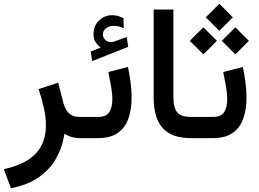

<svg xmlns="http://www.w3.org/2000/svg" viewBox="-35 -728 1364 1012"><path d="M388.2 0Q359.9 0 338.6 -7.1Q317.4 -14.2 304.7 -23.4Q294.9 45.4 262.2 104.5Q229.5 163.6 170.7 205.3Q111.8 247.1 22.5 264.2L-14.6 163.6Q98.6 139.2 152.8 82Q207 24.9 207 -67.9Q207 -110.8 195.8 -160.6Q184.6 -210.4 168.5 -258.3L271.5 -292.5L298.8 -186.5Q308.6 -149.4 328.6 -130.6Q348.6 -111.8 382.8 -111.8H401.4V0Z M495.6 -477.1Q479 -490.2 468.5 -506.3Q458 -522.5 458 -550.3Q458 -592.8 487.5 -620.4Q517.1 -647.9 555.2 -647.9Q573.7 -647.9 587.9 -643.8Q602.1 -639.6 616.2 -631.3L616.7 -579.1Q601.6 -586.9 588.1 -589.4Q574.7 -591.8 562 -591.8Q542 -591.8 524.7 -579.6Q507.3 -567.4 507.3 -543.9Q507.8 -529.8 521.2 -516.6Q534.7 -503.4 561.5 -507.3Q562.5 -507.3 563.7 -507.8Q564.9 -508.3 565.9 -508.8L633.3 -532.7L640.6 -481L450.7 -405.8L443.4 -456.5ZM481.9 0H380.9V-111.8H481.9Q525.4 -111.8 541.3 -137.7Q557.1 -163.6 557.1 -203.6Q557.1 -235.8 550.3 -273.7Q543.5 -311.5 536.1 -348.6L639.6 -375Q648.4 -332.5 653.6 -292Q658.7 -251.5 658.7 -213.9Q658.7 -152.3 642.1 -104Q625.5 -55.7 586.7 -27.8Q547.9 0 481.9 0Z M774.9 -677.7H878.9V-219.7Q878.9 -158.7 899.7 -135.3Q920.4 -111.8 970.2 -111.8H982.4V0H970.2Q870.1 0 822.5 -52.7Q774.9 -105.5 774.9 -214.8Z M1121.1 -708 1192.4 -636.7 1121.1 -565.4 1049.8 -636.7ZM1205.6 -584 1276.9 -512.7 1205.6 -441.4 1134.3 -512.7ZM1037.1 -584 1108.4 -512.7 1037.1 -441.4 965.3 -512.7ZM962.9 -111.8H1087.4Q1130.9 -111.8 1146.7 -137.7Q1162.6 -163.6 1162.6 -203.6Q1162.6 -235.8 1155.8 -273.7Q1148.9 -311.5 1141.6 -348.6L1245.1 -375Q1253.9 -332.5 1259 -292Q1264.2 -251.5 1264.2 -213.9Q1264.2 -152.3 1247.6 -104Q1231 -55.7 1192.1 -27.8Q1153.3 0 1087.4 0H962.9Z"/></svg>

Font: Vazirmatn UI FD Medium
Style: Regular
Weight: 500
Designer: Saber Rastikerdar
Foundry: Saber Rastikerdar
Version: Version 33.003